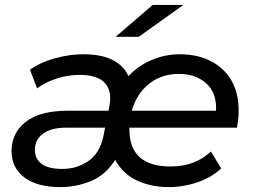

<svg xmlns="http://www.w3.org/2000/svg" viewBox="-20 -756 1029 782"><path d="M225 6Q131 6 79 -33.5Q27 -73 27 -140Q27 -214 84.5 -259.5Q142 -305 257 -305H422L425 -321Q438 -384 407.5 -417.5Q377 -451 305 -451Q257 -451 210.5 -436Q164 -421 131 -396L102 -472Q146 -503 205 -519Q264 -535 320 -535Q392 -535 438 -512Q484 -489 503 -446Q544 -489 598.5 -512Q653 -535 712 -535Q784 -535 838 -507.5Q892 -480 922 -429Q952 -378 952 -306Q952 -287 950 -269.5Q948 -252 945 -236H507Q507 -232 507 -229Q507 -78 675 -78Q727 -78 768 -94Q809 -110 839 -139L881 -70Q841 -33 784 -13.5Q727 6 666 6Q595 6 537.5 -21Q480 -48 449 -105Q411 -44 351.5 -19Q292 6 225 6ZM517 -305H860Q863 -378 820 -416.5Q777 -455 708 -455Q638 -455 587 -414.5Q536 -374 517 -305ZM408 -236H249Q188 -236 155 -211.5Q122 -187 122 -146Q122 -109 149.5 -88.5Q177 -68 234 -68Q294 -68 340.5 -100.5Q387 -133 401 -201ZM451 -606 602 -736H727L545 -606Z"/></svg>

Font: Montserrat Medium
Style: Italic
Weight: 500
Italic angle: -11.3°
Designer: Julieta Ulanovsky
Foundry: Julieta Ulanovsky
Version: Version 9.000; ttfautohint (v1.8.4.7-5d5b)